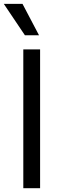

<svg xmlns="http://www.w3.org/2000/svg" viewBox="-34 -986 318 1006"><path d="M176.1 -727.3V0H88.1V-727.3ZM96.6 -801.1 -14.2 -965.9H83.8L170.5 -801.1Z"/></svg>

Font: Inter Alia
Style: Regular
Weight: 400
Designer: Rasmus Andersson (Latin, Greek, Cyrillic etc.) and Evan from Shavian.info (Shavian, old style figures)
Foundry: Shavian.info
Version: Version 0.001;git-37ab20767